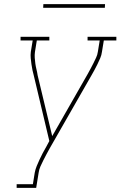

<svg xmlns="http://www.w3.org/2000/svg" viewBox="-20 -914 586 934"><path d="M61 0V-18H140L149 -74Q152 -90 158.5 -106Q165 -122 172.5 -138Q180 -154 188 -169.5Q196 -185 205 -200L220 -228L145 -544Q141 -558 138 -572.5Q135 -587 133 -601.5Q131 -616 129.5 -631Q128 -646 130 -662L139 -717H80V-735H220V-717H159L150 -661Q148 -647 149 -632.5Q150 -618 152 -604Q154 -590 157.5 -576Q161 -562 163 -548L234 -252L406 -553Q413 -566 420.5 -579.5Q428 -593 434.5 -606.5Q441 -620 447.5 -633.5Q454 -647 456 -662L465 -717H406V-735H546V-717H485L476 -662Q474 -646 467.5 -631Q461 -616 454 -601.5Q447 -587 439 -572.5Q431 -558 423 -544L221 -191Q213 -177 205.5 -162.5Q198 -148 190.5 -133.5Q183 -119 176.5 -104Q170 -89 168 -74L156 0ZM190 -876 191 -894H491L490 -876Z"/></svg>

Font: Iosevka Curly Slab Thin
Style: Italic
Weight: 100
Italic angle: -9°
Monospace: yes
Designer: Belleve Invis
Foundry: Belleve Invis
Version: Version 22.1.2; ttfautohint (v1.8.4)